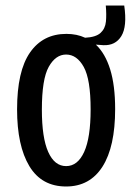

<svg xmlns="http://www.w3.org/2000/svg" viewBox="-20 -664 487 697"><path d="M220 13Q131 13 86.5 -61Q42 -135 42 -267Q42 -406 89 -473.5Q136 -541 221 -541Q259 -541 289 -527Q328 -529 345 -544.5Q362 -560 364.5 -585.5Q367 -611 364 -644H431Q442 -568 420.5 -533Q399 -498 355 -500L328 -502Q362 -470 380 -412Q398 -354 398 -268Q398 -131 352 -59Q306 13 220 13ZM220 -61Q262 -61 285.5 -112.5Q309 -164 309 -267Q309 -376 284 -421Q259 -466 220 -466Q182 -466 157 -421.5Q132 -377 132 -266Q132 -164 155 -112.5Q178 -61 220 -61Z"/></svg>

Font: Bricolage Grotesque 12pt Condensed
Style: Regular
Weight: 400
Width: 3
Designer: Mathieu Triay
Foundry: Atelier Triay
Version: Version 1.001; ttfautohint (v1.8.4.7-5d5b);gftools[0.9.33.de